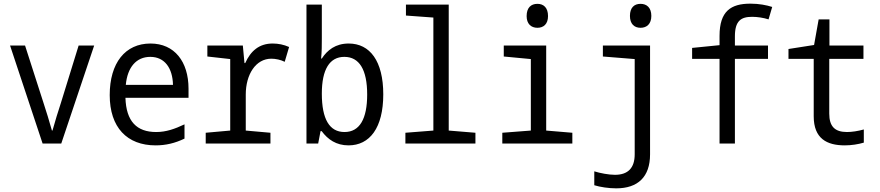

<svg xmlns="http://www.w3.org/2000/svg" viewBox="-20 -785 4810 1050"><path d="M213 0H315L495 -536H410L313 -222C299 -179 280 -119 267 -71H264C251 -119 232 -179 218 -222L117 -536H35Z M831 10C887 10 937 -2 989 -27V-105C936 -80 889 -63 834 -63C728 -63 670 -121 666 -250H1011V-300C1011 -448 934 -547 803 -547C665 -547 580 -441 580 -265C580 -88 675 10 831 10ZM926 -321H668C677 -417 725 -474 802 -474C881 -474 924 -412 926 -321Z M1105 0H1459V-59L1324 -71V-268C1324 -377 1378 -464 1464 -464C1487 -464 1516 -458 1537 -447L1561 -528C1532 -541 1502 -547 1471 -547C1398 -547 1351 -507 1321 -440H1317L1308 -536H1114V-476L1239 -462V-71L1105 -59Z M1886 10C2002 10 2076 -86 2076 -269C2076 -451 2003 -547 1887 -547C1815 -547 1770 -511 1740 -465H1736C1740 -502 1740 -539 1740 -576V-760H1656V0H1720L1733 -68H1739C1773 -22 1819 10 1886 10ZM1864 -63C1782 -63 1740 -133 1740 -273C1740 -406 1783 -474 1863 -474C1945 -474 1988 -404 1988 -268C1988 -135 1947 -63 1864 -63Z M2197 0H2580V-59L2434 -71V-760H2200V-700L2350 -689V-71L2197 -59Z M2919 -633C2953 -633 2977 -654 2977 -697C2977 -743 2953 -764 2919 -764C2884 -764 2860 -743 2860 -697C2860 -655 2884 -633 2919 -633ZM2727 0H3110V-59L2967 -71V-536H2735V-476L2883 -462V-71L2727 -59Z M3483 -633C3517 -633 3542 -654 3542 -698C3542 -743 3517 -764 3483 -764C3448 -764 3425 -743 3425 -698C3425 -655 3448 -633 3483 -633ZM3350 245C3468 245 3535 183 3535 59V-536H3277V-476L3451 -462V59C3451 133 3415 171 3343 171C3309 171 3262 162 3230 152V228C3262 238 3309 245 3350 245Z M3915 0H3999V-463H4180V-536H3999V-586C3999 -671 4032 -693 4093 -693C4122 -693 4155 -688 4183 -679L4203 -747C4172 -757 4131 -765 4084 -765C3977 -765 3915 -724 3915 -589V-538L3765 -523V-463H3915Z M4600 10C4636 10 4674 4 4704 -5V-77C4672 -68 4638 -63 4612 -63C4545 -63 4515 -94 4515 -164V-463H4702V-536H4516V-679H4457L4432 -539L4292 -517V-463H4430V-149C4430 -27 4502 10 4600 10Z"/></svg>

Font: Noto Sans Mono Condensed
Style: Regular
Weight: 400
Width: 3
Designer: Monotype Design Team
Foundry: Monotype Imaging Inc.
Version: Version 2.014